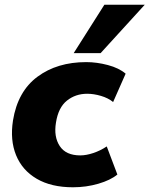

<svg xmlns="http://www.w3.org/2000/svg" viewBox="-20 -782 633 813"><path d="M289 11Q197 11 135.5 -25Q74 -61 48 -125Q22 -189 35 -272Q55 -395 138.5 -457Q222 -519 345 -519Q390 -519 437 -506.5Q484 -494 512 -470L459 -350Q438 -367 407.5 -376Q377 -385 349 -385Q300 -385 263.5 -356Q227 -327 217 -263Q207 -203 233 -163.5Q259 -124 320 -124Q345 -124 375 -134Q405 -144 432 -162L477 -43Q448 -19 396.5 -4Q345 11 289 11ZM292 -557 422 -762H593L406 -557Z"/></svg>

Font: Mulish Black
Style: Italic
Weight: 900
Italic angle: -9°
Designer: Vernon Adams
Foundry: Vernon Adams
Version: Version 3.603; ttfautohint (v1.8.3)